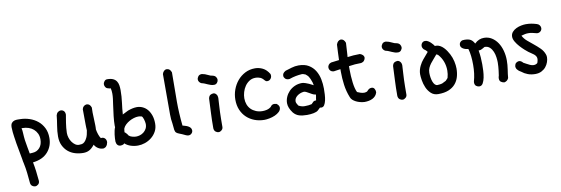

<svg xmlns="http://www.w3.org/2000/svg" viewBox="-57 -1015 4888 1674"><g transform="rotate(-10 2386.5 -178.5)"><path d="M185.5 185.5Q185.5 205.1 172.9 215.8Q160.2 226.6 146.5 226.6Q132.8 226.6 120.1 217.3Q107.4 208 105.5 188.5Q101.6 143.6 96.7 99.1Q91.8 54.7 82 9.8L78.1 -7.8Q78.1 -12.7 76.7 -17.6Q75.2 -22.5 75.2 -27.3L48.8 -171.9Q47.9 -179.7 45.4 -195.3Q43 -210.9 40 -230.5Q37.1 -250 34.7 -272Q32.2 -293.9 32.2 -314.5Q32.2 -340.8 42 -353Q51.8 -365.2 65.9 -369.6Q80.1 -374 95.2 -373.5Q110.4 -373 121.1 -373Q161.1 -372.1 200.7 -358.9Q240.2 -345.7 271.5 -320.3Q302.7 -294.9 321.8 -256.8Q340.8 -218.8 340.8 -168Q340.8 -94.7 295.4 -43.5Q250 7.8 163.1 17.6Q170.9 56.6 176.3 98.6Q181.6 140.6 185.5 185.5ZM148.4 -63.5 175.8 -65.4Q212.9 -67.4 237.3 -95.2Q261.7 -123 261.7 -169.9Q261.7 -198.2 251 -220.7Q240.2 -243.2 222.2 -259.3Q204.1 -275.4 178.7 -284.2Q153.3 -293 124 -293H116.2Q119.1 -284.2 120.1 -272Q121.1 -259.8 122.1 -245.6Q123 -231.4 124 -216.3Q125 -201.2 127 -186.5Q131.8 -153.3 137.7 -122.6Q143.6 -91.8 148.4 -63.5Z M794.9 3.9Q791 3.9 788.1 4.9Q762.7 4.9 741.7 -8.8Q720.7 -22.5 710.9 -42V-43Q710 -43 707 -38.1Q684.6 -10.7 662.1 1Q639.6 12.7 610.4 12.7Q572.3 12.7 537.1 2Q502 -8.8 475.6 -31.2Q449.2 -53.7 433.1 -87.4Q417 -121.1 417 -167Q417 -211.9 425.3 -260.7Q433.6 -309.6 437.5 -350.6Q442.4 -369.1 454.6 -377.9Q466.8 -386.7 478.5 -386.7Q495.1 -386.7 506.3 -375.5Q517.6 -364.3 517.6 -341.8Q515.6 -328.1 512.2 -310.1Q508.8 -292 505.9 -271Q502.9 -250 500.5 -227.5Q498 -205.1 498 -183.6Q498 -162.1 504.9 -140.6Q511.7 -119.1 523.9 -102.1Q536.1 -85 551.8 -74.2Q567.4 -63.5 585 -63.5Q596.7 -63.5 609.4 -65.4Q622.1 -67.4 634.3 -78.6Q646.5 -89.8 657.2 -112.3Q668 -134.8 673.8 -175.8Q672.9 -191.4 672.4 -204.1Q671.9 -216.8 671.9 -227.5L670.9 -363.3Q674.8 -379.9 685.1 -388.7Q695.3 -397.5 710 -399.4Q739.3 -399.4 751 -364.3Q751 -353.5 750.5 -342.3Q750 -331.1 750 -320.3Q750 -291 752 -263.2Q753.9 -235.4 753.9 -207Q753.9 -197.3 753.9 -188Q753.9 -178.7 752.9 -169.9Q756.8 -146.5 764.2 -125Q771.5 -103.5 782.2 -87.9Q785.2 -88.9 792 -88.9Q807.6 -88.9 818.8 -77.1Q830.1 -65.4 830.1 -43.9Q827.1 -29.3 823.7 -22Q820.3 -14.6 810.5 -3.9Z M911.1 -507.8Q903.3 -509.8 896.5 -521Q889.6 -532.2 889.6 -543.9Q889.6 -558.6 899.9 -571.3Q910.2 -584 924.8 -584Q958 -584 977.5 -574.7Q997.1 -565.4 1007.3 -549.8Q1017.6 -534.2 1021 -513.7Q1024.4 -493.2 1024.4 -470.7Q1024.4 -414.1 1017.1 -360.4Q1009.8 -306.6 1006.8 -259.8Q1004.9 -257.8 1004.9 -256.8Q1005.9 -257.8 1006.8 -257.8L1057.6 -283.2Q1102.5 -299.8 1137.7 -299.8Q1164.1 -299.8 1188.5 -288.6Q1212.9 -277.3 1231 -255.9Q1249 -234.4 1259.8 -203.1Q1270.5 -171.9 1270.5 -130.9Q1270.5 -91.8 1253.9 -61.5Q1237.3 -31.2 1210.9 -10.3Q1184.6 10.7 1152.8 21.5Q1121.1 32.2 1090.8 32.2Q1056.6 32.2 1026.4 22Q996.1 11.7 974.6 -7.8L968.8 -1Q955.1 5.9 941.4 5.9Q924.8 5.9 914.6 -4.9Q904.3 -15.6 902.3 -35.2Q902.3 -47.9 902.8 -64.5Q903.3 -81.1 905.8 -97.7Q908.2 -114.3 911.6 -130.9Q915 -147.5 920.9 -160.2Q920.9 -163.1 920.4 -166.5Q919.9 -169.9 919.9 -172.9Q919.9 -210 925.3 -258.3Q930.7 -306.6 938.5 -359.4Q942.4 -383.8 945.3 -407.2Q948.2 -430.7 948.2 -453.1Q948.2 -478.5 942.4 -501H933.6Q930.7 -501 913.1 -506.8ZM997.1 -129.9 994.1 -102.5Q997.1 -101.6 1001.5 -97.2Q1005.9 -92.8 1010.3 -87.9Q1014.6 -83 1018.6 -77.6Q1022.5 -72.3 1023.4 -69.3Q1035.2 -57.6 1054.7 -52.7Q1074.2 -47.9 1088.9 -47.9Q1104.5 -47.9 1122.1 -53.2Q1139.6 -58.6 1154.8 -70.3Q1169.9 -82 1179.7 -99.6Q1189.5 -117.2 1189.5 -141.6Q1189.5 -149.4 1187 -161.6Q1184.6 -173.8 1181.2 -185.1Q1177.7 -196.3 1172.9 -204.6Q1168 -212.9 1163.1 -212.9Q1156.2 -214.8 1149.9 -215.8Q1143.6 -216.8 1135.7 -216.8Q1117.2 -216.8 1096.2 -210.4Q1075.2 -204.1 1056.2 -193.4Q1037.1 -182.6 1021.5 -168Q1005.9 -153.3 999 -136.7Z M1412.1 -543.9Q1417 -560.5 1427.2 -570.3Q1437.5 -580.1 1451.2 -580.1Q1480.5 -580.1 1492.2 -544.9Q1492.2 -471.7 1491.2 -406.7Q1490.2 -341.8 1490.2 -284.2Q1490.2 -186.5 1502 -72.3Q1510.7 -69.3 1523.9 -65.9Q1537.1 -62.5 1549.3 -56.2Q1561.5 -49.8 1569.8 -40Q1578.1 -30.3 1578.1 -15.6Q1578.1 -1 1566.9 10.3Q1555.7 21.5 1540 21.5Q1529.3 21.5 1516.6 15.6Q1482.4 -1 1464.4 -7.3Q1446.3 -13.7 1437 -22Q1427.7 -30.3 1424.8 -48.3Q1421.9 -66.4 1418.9 -106.4Q1412.1 -142.6 1412.1 -185.5Q1412.1 -228.5 1412.1 -268.6Z M1771.5 -264.6Q1776.4 -287.1 1789.1 -294.4Q1801.8 -301.8 1818.4 -301.8Q1832 -299.8 1841.8 -287.1Q1851.6 -274.4 1851.6 -255.9Q1849.6 -217.8 1847.7 -188Q1845.7 -158.2 1844.7 -129.9Q1843.8 -101.6 1843.3 -70.8Q1842.8 -40 1842.8 0Q1842.8 16.6 1830.1 27.8Q1817.4 39.1 1803.7 39.1Q1790 39.1 1777.3 29.3Q1764.6 19.5 1762.7 -1Q1762.7 -78.1 1765.6 -132.8ZM1729.5 -407.2Q1717.8 -412.1 1710.4 -422.4Q1703.1 -432.6 1703.1 -443.4Q1703.1 -458 1713.4 -471.7Q1723.6 -485.4 1746.1 -485.4Q1774.4 -480.5 1795.9 -468.8Q1817.4 -457 1839.8 -454.1Q1857.4 -449.2 1865.2 -437Q1873 -424.8 1873 -413.1Q1873 -399.4 1862.8 -386.7Q1852.5 -374 1835.9 -374Q1821.3 -374 1808.1 -377.9Q1794.9 -381.8 1782.2 -387.7Q1769.5 -393.6 1756.8 -398.9Q1744.1 -404.3 1729.5 -407.2Z M2335.9 -381.8Q2336.9 -377 2337.4 -373.5Q2337.9 -370.1 2337.9 -366.2Q2337.9 -350.6 2326.7 -337.9Q2315.4 -325.2 2298.8 -325.2Q2290 -325.2 2285.6 -328.1Q2281.2 -331.1 2276.9 -335.9Q2272.5 -340.8 2266.1 -347.7Q2259.8 -354.5 2247.1 -362.3L2229.5 -368.2Q2216.8 -372.1 2201.2 -372.1Q2169.9 -372.1 2146.5 -356.9Q2123 -341.8 2106.9 -318.4Q2090.8 -294.9 2082.5 -266.6Q2074.2 -238.3 2074.2 -211.9Q2074.2 -182.6 2083.5 -157.7Q2092.8 -132.8 2110.8 -114.7Q2128.9 -96.7 2154.8 -85.9Q2180.7 -75.2 2212.9 -75.2Q2232.4 -75.2 2252 -80.1Q2271.5 -85 2287.1 -97.7L2290 -101.6Q2301.8 -119.1 2322.3 -119.1Q2330.1 -119.1 2340.8 -116.2L2344.7 -114.3Q2365.2 -97.7 2365.2 -80.1Q2365.2 -58.6 2348.6 -43Q2332 -27.3 2308.6 -17.1Q2285.2 -6.8 2259.3 -2Q2233.4 2.9 2215.8 2.9Q2168.9 2.9 2128.9 -12.2Q2088.9 -27.3 2059.1 -55.2Q2029.3 -83 2012.2 -123Q1995.1 -163.1 1995.1 -213.9Q1995.1 -259.8 2010.7 -302.7Q2026.4 -345.7 2054.7 -379.4Q2083 -413.1 2122.6 -433.6Q2162.1 -454.1 2210.9 -454.1Q2246.1 -454.1 2278.8 -438Q2311.5 -421.9 2335.9 -381.8Z M2695.3 -136.7 2688.5 -137.7Q2673.8 -140.6 2661.6 -147.5Q2649.4 -154.3 2637.7 -161.1Q2626 -168 2615.2 -173.3Q2604.5 -178.7 2593.8 -178.7Q2559.6 -174.8 2534.7 -155.3Q2509.8 -135.7 2509.8 -108.4Q2509.8 -100.6 2513.7 -91.8Q2517.6 -83 2526.4 -69.3Q2551.8 -53.7 2582 -53.7Q2617.2 -53.7 2643.6 -60.5L2656.2 -73.2Q2666 -85.9 2682.6 -85.9H2687.5Q2688.5 -93.8 2689.5 -101.6Q2690.4 -109.4 2692.4 -117.2ZM2710 -18.6 2687.5 2.9Q2674.8 14.6 2647 20Q2619.1 25.4 2588.9 25.4Q2547.9 25.4 2519 16.6Q2490.2 7.8 2468.8 -17.6Q2433.6 -64.5 2433.6 -105.5Q2433.6 -132.8 2444.8 -159.7Q2456.1 -186.5 2476.6 -208Q2497.1 -229.5 2526.9 -243.2Q2556.6 -256.8 2593.8 -256.8Q2609.4 -254.9 2624 -250Q2638.7 -245.1 2651.4 -239.3Q2664.1 -233.4 2674.3 -228Q2684.6 -222.7 2690.4 -219.7L2684.6 -246.1Q2679.7 -261.7 2672.9 -276.9Q2666 -292 2656.2 -306.6L2636.7 -324.2Q2628.9 -326.2 2622.1 -329.6Q2615.2 -333 2604.5 -333Q2576.2 -331.1 2548.8 -325.7Q2521.5 -320.3 2494.1 -310.5Q2491.2 -309.6 2485.4 -309.6Q2464.8 -309.6 2453.6 -321.3Q2442.4 -333 2442.4 -346.7Q2442.4 -358.4 2448.2 -367.7Q2454.1 -377 2470.7 -386.7Q2496.1 -394.5 2526.9 -403.8Q2557.6 -413.1 2588.9 -413.1Q2642.6 -413.1 2678.2 -391.6Q2713.9 -370.1 2734.9 -335.4Q2755.9 -300.8 2764.2 -258.8Q2772.5 -216.8 2772.5 -175.8Q2772.5 -151.4 2771 -123.5Q2769.5 -95.7 2764.2 -71.8Q2758.8 -47.9 2749 -32.2Q2739.3 -16.6 2722.7 -16.6Q2718.8 -16.6 2714.8 -17.1Q2710.9 -17.6 2710 -18.6Z M3140.6 -86.9Q3153.3 -101.6 3162.6 -106Q3171.9 -110.4 3182.6 -110.4Q3199.2 -110.4 3207.5 -96.7Q3215.8 -83 3215.8 -65.4Q3210.9 -46.9 3199.7 -34.2Q3188.5 -21.5 3172.9 -13.7Q3157.2 -5.9 3138.7 -2.4Q3120.1 1 3101.6 1Q3082 0 3063 -4.9Q3043.9 -9.8 3027.3 -18.1Q3010.7 -26.4 2998.5 -37.6Q2986.3 -48.8 2981.4 -63.5Q2959 -119.1 2951.2 -178.2Q2943.4 -237.3 2943.4 -293V-317.4L2882.8 -308.6Q2863.3 -310.5 2853 -322.3Q2842.8 -334 2842.8 -350.6Q2842.8 -361.3 2850.6 -372.6Q2858.4 -383.8 2874 -388.7L2945.3 -397.5Q2945.3 -431.6 2947.8 -465.3Q2950.2 -499 2951.2 -533.2Q2961.9 -567.4 2990.2 -571.3Q3018.6 -571.3 3031.2 -535.2Q3029.3 -496.1 3025.4 -437.5L3023.4 -410.2Q3048.8 -414.1 3076.2 -416Q3103.5 -418 3133.8 -418Q3168.9 -405.3 3168.9 -378.9Q3167 -365.2 3158.2 -354Q3149.4 -342.8 3131.8 -338.9Q3074.2 -338.9 3021.5 -330.1V-304.7Q3021.5 -273.4 3023.4 -242.7Q3025.4 -211.9 3028.8 -184.1Q3032.2 -156.2 3038.1 -133.3Q3043.9 -110.4 3051.8 -95.7Q3064.5 -89.8 3081.1 -84.5Q3097.7 -79.1 3113.3 -79.1Q3122.1 -79.1 3136.7 -84Z M3400.4 -264.6Q3405.3 -287.1 3418 -294.4Q3430.7 -301.8 3447.3 -301.8Q3460.9 -299.8 3470.7 -287.1Q3480.5 -274.4 3480.5 -255.9Q3478.5 -217.8 3476.6 -188Q3474.6 -158.2 3473.6 -129.9Q3472.7 -101.6 3472.2 -70.8Q3471.7 -40 3471.7 0Q3471.7 16.6 3459 27.8Q3446.3 39.1 3432.6 39.1Q3418.9 39.1 3406.2 29.3Q3393.6 19.5 3391.6 -1Q3391.6 -78.1 3394.5 -132.8ZM3358.4 -407.2Q3346.7 -412.1 3339.4 -422.4Q3332 -432.6 3332 -443.4Q3332 -458 3342.3 -471.7Q3352.5 -485.4 3375 -485.4Q3403.3 -480.5 3424.8 -468.8Q3446.3 -457 3468.8 -454.1Q3486.3 -449.2 3494.1 -437Q3502 -424.8 3502 -413.1Q3502 -399.4 3491.7 -386.7Q3481.4 -374 3464.8 -374Q3450.2 -374 3437 -377.9Q3423.8 -381.8 3411.1 -387.7Q3398.4 -393.6 3385.7 -398.9Q3373 -404.3 3358.4 -407.2Z M3689.5 -361.3Q3675.8 -377 3675.8 -391.6Q3675.8 -408.2 3686 -419.9Q3696.3 -431.6 3712.9 -431.6Q3725.6 -431.6 3738.3 -424.3Q3751 -417 3761.7 -406.7Q3772.5 -396.5 3780.3 -386.7Q3788.1 -377 3790 -373Q3792 -374 3798.8 -374Q3817.4 -374 3834.5 -364.7Q3851.6 -355.5 3865.7 -340.8Q3879.9 -326.2 3890.6 -309.6Q3901.4 -293 3909.2 -278.3Q3917 -263.7 3923.3 -246.6Q3929.7 -229.5 3933.6 -211.9Q3937.5 -194.3 3939.5 -177.7Q3941.4 -161.1 3941.4 -147.5Q3941.4 -107.4 3931.2 -72.8Q3920.9 -38.1 3897.9 -11.7Q3875 14.6 3837.9 29.8Q3800.8 44.9 3747.1 44.9Q3708 44.9 3683.1 21.5Q3658.2 -2 3644.5 -33.7Q3630.9 -65.4 3625.5 -98.6Q3620.1 -131.8 3620.1 -152.3Q3620.1 -171.9 3625 -190.4Q3629.9 -209 3637.7 -225.1Q3645.5 -241.2 3653.8 -253.9Q3662.1 -266.6 3669.9 -275.4L3718.8 -333Q3717.8 -336.9 3712.4 -342.3Q3707 -347.7 3702.1 -352.5ZM3788.1 -298.8 3784.2 -293Q3772.5 -278.3 3758.3 -262.7Q3744.1 -247.1 3731.4 -230.5Q3718.8 -213.9 3710 -194.3Q3701.2 -174.8 3701.2 -151.4Q3701.2 -129.9 3704.6 -108.9Q3708 -87.9 3714.4 -71.3Q3720.7 -54.7 3730.5 -44.4Q3740.2 -34.2 3752.9 -34.2Q3763.7 -34.2 3774.9 -36.1Q3786.1 -38.1 3794.9 -40L3830.1 -57.6Q3833 -61.5 3839.8 -67.9Q3846.7 -74.2 3850.6 -81.1Q3859.4 -113.3 3859.4 -144.5Q3859.4 -185.5 3845.7 -223.1Q3832 -260.7 3803.7 -292L3792 -297.9H3791Q3789.1 -297.9 3788.1 -298.8Z M4031.2 -379.9Q4035.2 -380.9 4040 -380.9Q4044.9 -380.9 4051.8 -381.8H4052.7Q4087.9 -381.8 4106.9 -370.6Q4126 -359.4 4139.6 -333Q4159.2 -352.5 4179.7 -360.8Q4200.2 -369.1 4222.7 -369.1Q4260.7 -369.1 4291 -350.1Q4321.3 -331.1 4342.3 -299.8Q4363.3 -268.6 4374.5 -227.1Q4385.7 -185.5 4385.7 -141.6Q4385.7 -100.6 4379.4 -61.5Q4373 -22.5 4370.1 12.7Q4359.4 38.1 4333 43.9H4329.1Q4315.4 42 4302.2 33.2Q4289.1 24.4 4289.1 2L4290 -7.8Q4291 -12.7 4292 -16.1Q4293 -19.5 4293.9 -22.5L4299.8 -65.4Q4301.8 -83 4303.2 -100.6Q4304.7 -118.2 4304.7 -136.7Q4304.7 -156.2 4301.3 -182.6Q4297.9 -209 4288.1 -232.9Q4278.3 -256.8 4260.7 -273.4Q4243.2 -290 4214.8 -290Q4204.1 -284.2 4190.4 -276.4Q4176.8 -268.6 4165 -268.6H4161.1Q4158.2 -268.6 4158.2 -266.6Q4158.2 -265.6 4158.7 -265.6Q4159.2 -265.6 4159.2 -264.6Q4164.1 -236.3 4166.5 -206.1Q4168.9 -175.8 4168.9 -144.5Q4168.9 -120.1 4167.5 -88.4Q4166 -56.6 4160.2 -27.8Q4154.3 1 4143.1 21Q4131.8 41 4111.3 41Q4096.7 41 4083.5 31.2Q4070.3 21.5 4070.3 -1Q4070.3 -6.8 4071.3 -9.8Q4089.8 -74.2 4089.8 -153.3Q4089.8 -236.3 4074.2 -293L4071.3 -296.9Q4061.5 -297.9 4050.3 -300.8Q4039.1 -303.7 4029.3 -309.1Q4019.5 -314.5 4012.7 -322.8Q4005.9 -331.1 4005.9 -343.8Q4005.9 -368.2 4031.2 -379.9Z M4699.2 -407.2Q4714.8 -402.3 4722.7 -390.6Q4730.5 -378.9 4730.5 -367.2Q4730.5 -350.6 4718.8 -339.4Q4707 -328.1 4690.4 -328.1Q4685.5 -328.1 4682.6 -329.1Q4662.1 -335 4644.5 -338.4Q4627 -341.8 4610.4 -341.8Q4595.7 -341.8 4581.1 -338.9Q4566.4 -335.9 4549.8 -331.1L4548.8 -330.1Q4563.5 -301.8 4588.9 -280.3Q4614.3 -258.8 4641.6 -236.8Q4668.9 -214.8 4693.8 -190.4Q4718.8 -166 4730.5 -133.8Q4735.4 -121.1 4735.4 -107.4Q4735.4 -86.9 4727.5 -64.5Q4719.7 -42 4704.6 -23.4Q4689.5 -4.9 4666 7.3Q4642.6 19.5 4610.4 19.5Q4574.2 19.5 4544.4 8.3Q4514.6 -2.9 4492.2 -21.5L4473.6 -33.2L4464.8 -42Q4450.2 -54.7 4449.2 -73.2V-79.1Q4452.1 -97.7 4462.4 -106Q4472.7 -114.3 4487.3 -116.2Q4506.8 -116.2 4523.4 -95.7L4546.9 -83Q4560.5 -75.2 4577.6 -67.4Q4594.7 -59.6 4611.3 -59.6Q4625 -59.6 4637.7 -67.4L4643.6 -72.3Q4646.5 -81.1 4648.9 -89.8Q4651.4 -98.6 4651.4 -106.4Q4651.4 -121.1 4645 -131.3Q4638.7 -141.6 4628.4 -149.9Q4618.2 -158.2 4606.4 -165.5Q4594.7 -172.9 4583 -181.6Q4572.3 -189.5 4553.2 -206.5Q4534.2 -223.6 4514.6 -245.1Q4495.1 -266.6 4481 -290.5Q4466.8 -314.5 4466.8 -335Q4466.8 -359.4 4481.4 -376.5Q4496.1 -393.6 4517.6 -403.8Q4539.1 -414.1 4562.5 -418.5Q4585.9 -422.9 4602.5 -422.9Q4629.9 -422.9 4651.9 -418.9Q4673.8 -415 4699.2 -407.2Z"/></g></svg>

Font: Single Day
Style: Regular
Weight: 400
Designer: DXKorea
Foundry: DXKorea
Version: Version 1.00